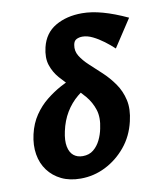

<svg xmlns="http://www.w3.org/2000/svg" viewBox="-82 -777 715 856"><g transform="rotate(-10 275.5 -348.5)"><path d="M215 14Q165 14 128 -4Q91 -22 67.5 -53.5Q44 -85 37 -127Q30 -169 41 -217Q52 -265 76.5 -301Q101 -337 133 -362.5Q165 -388 198 -406Q231 -424 258.5 -434.5Q286 -445 302 -451L337 -396Q299 -379 267 -352.5Q235 -326 213 -289.5Q191 -253 181 -206Q172 -165 177.5 -137.5Q183 -110 199.5 -96.5Q216 -83 241 -83Q270 -83 289.5 -99Q309 -115 321 -139.5Q333 -164 338 -190Q349 -239 337.5 -275Q326 -311 301.5 -340Q277 -369 248.5 -395Q220 -421 196 -448.5Q172 -476 161 -510Q150 -544 161 -590Q176 -652 226.5 -681.5Q277 -711 347 -711Q390 -711 440.5 -697Q491 -683 551 -655L469 -530Q450 -548 426 -566Q402 -584 377.5 -596Q353 -608 331 -608Q316 -608 304 -602Q292 -596 289 -578Q284 -551 298.5 -527.5Q313 -504 338.5 -480.5Q364 -457 392.5 -430.5Q421 -404 444.5 -370.5Q468 -337 477.5 -295Q487 -253 474 -199Q459 -134 419.5 -86.5Q380 -39 327 -12.5Q274 14 215 14Z"/></g></svg>

Font: Ysabeau ExtraBold
Style: Italic
Weight: 800
Italic angle: -12°
Designer: Christian Thalmann (Catharsis Fonts)
Version: Version 2.002